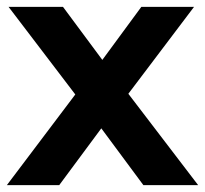

<svg xmlns="http://www.w3.org/2000/svg" viewBox="-22 -541 599 561"><path d="M-2 0 198 -265 3 -521H162L277 -366L391 -521H545L353 -267L557 0H397L274 -166L151 0Z"/></svg>

Font: Red Hat Display
Style: Bold
Weight: 700
Designer: Pentagram, MCKL
Foundry: Pentagram, MCKL
Version: Version 1.023; ttfautohint (v1.8.3)